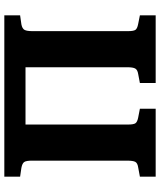

<svg xmlns="http://www.w3.org/2000/svg" viewBox="54 -794 740 888"><g transform="rotate(-90 424.0 -350.0)"><path d="M51 0V-73L94 -81Q114 -84 119.5 -94.5Q125 -105 125 -132V-572Q125 -598 119 -607.5Q113 -617 92 -621L51 -627V-700H797V-627L755 -621Q735 -617 729.5 -606Q724 -595 724 -570V-128Q724 -102 730 -93.5Q736 -85 757 -81L797 -73V0H484V-73L526 -81Q545 -84 551 -94.5Q557 -105 557 -132V-602H292V-128Q292 -102 298 -93.5Q304 -85 324 -81L365 -73V0Z"/></g></svg>

Font: Literata 12pt
Style: Bold
Weight: 700
Designer: Latin by Veronika Burian and Jose Scaglione. Greek by Irene Vlachou. Cyrillic by Vera Evstafieva.
Foundry: TypeTogether
Version: Version 3.002